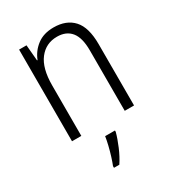

<svg xmlns="http://www.w3.org/2000/svg" viewBox="-185 -643 869 965"><g transform="rotate(-30 250.0 -160.5)"><path d="M73 0V-532H116L124 -440H127Q144 -484 182 -513Q220 -542 278 -542Q352 -542 392.5 -497.5Q433 -453 433 -356V0H379V-351Q379 -424 351 -458.5Q323 -493 270 -493Q205 -493 166 -442.5Q127 -392 127 -293V0ZM189 211Q196 194 204.5 167Q213 140 220 111Q227 82 230 61H287V69Q278 103 260 145.5Q242 188 220 221H189Z"/></g></svg>

Font: Noto Sans Mono ExtraCondensed Light
Style: Regular
Weight: 300
Width: 2
Designer: Monotype Design Team
Foundry: Monotype Imaging Inc.
Version: Version 2.014; ttfautohint (v1.8.4.7-5d5b)